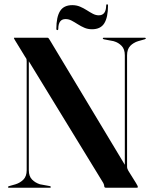

<svg xmlns="http://www.w3.org/2000/svg" viewBox="-20 -876 714 896"><path d="M217.5 -3.5Q217.5 -2 216.5 -1Q215.5 0 213 0H21.5Q19 0 18 -1Q17 -2 17 -3.5Q17 -5.5 22.5 -7.5L52.5 -16Q74.5 -23 89.5 -38.2Q104.5 -53.5 104.5 -82V-589Q104.5 -596 103.8 -599.5Q103 -603 97.5 -610.5L51 -686.5Q49 -690.5 47 -693.5Q45 -696.5 45 -698Q45 -699.5 46 -699.8Q47 -700 49.5 -700H201Q204.5 -700 206.8 -697.5Q209 -695 212.5 -689L570 -94.5L562.5 -79V-618Q562.5 -646.5 547.5 -662Q532.5 -677.5 510 -684L465 -692.5Q459.5 -694.5 459.5 -696.5Q459.5 -698 460.8 -699Q462 -700 464 -700H655.5Q658 -700 659.2 -699Q660.5 -698 660.5 -696.5Q660.5 -694.5 655 -692.5L625 -684Q603 -677.5 588 -662Q573 -646.5 573 -618V-98.5Q573 -92.5 574.8 -87.8Q576.5 -83 579 -79L614.5 -22Q620 -13 621.8 -9Q623.5 -5 623.5 -3Q623.5 -2 622.2 -1Q621 0 617.5 0H474Q466.5 0 466.5 -7.5Q466.5 -10 465.2 -14.2Q464 -18.5 462 -22L94 -623.5L114.5 -624V-81.5Q114.5 -53.5 129.5 -38.2Q144.5 -23 166.5 -16L212.5 -7.5Q217.5 -5.5 217.5 -3.5ZM409.5 -739.5Q390 -739.5 373.8 -746.5Q357.5 -753.5 342.8 -763Q328 -772.5 314.2 -779.8Q300.5 -787 286 -787Q252.5 -787 252 -742Q252 -735.5 247.5 -735.5Q243 -735.5 243 -742Q243 -796.5 260.2 -824.2Q277.5 -852 317.5 -852Q337 -852 353.5 -845Q370 -838 384.8 -828.5Q399.5 -819 413.2 -811.8Q427 -804.5 441 -804.5Q474.5 -804.5 475.5 -849.5Q475.5 -856 479.5 -856Q484 -856 484 -849.5Q484 -795.5 466.8 -767.5Q449.5 -739.5 409.5 -739.5Z"/></svg>

Font: Fraunces 120pt SemiBold
Style: Regular
Weight: 600
Version: Version 1.000;[b76b70a41]